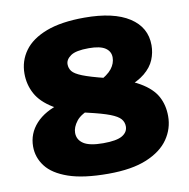

<svg xmlns="http://www.w3.org/2000/svg" viewBox="-84 -832 910 924"><g transform="rotate(-10 371.5 -370.0)"><path d="M372 10Q251 10 177.5 -15.5Q104 -41 70.8 -84.5Q37.5 -128 37.5 -181.5Q37.5 -245 81 -292.8Q124.5 -340.5 207 -363.5L349.5 -315Q293 -297 270.5 -268Q248 -239 248 -211.5Q248 -177.5 277.5 -158.2Q307 -139 373 -139Q439 -139 466.5 -155.5Q494 -172 494 -200Q494 -221 480.5 -236.8Q467 -252.5 430.8 -266.5Q394.5 -280.5 325 -296.5Q222.5 -319.5 164.2 -355Q106 -390.5 81.8 -435.8Q57.5 -481 57.5 -534Q57.5 -596.5 92.8 -645.2Q128 -694 201.2 -722Q274.5 -750 388 -750Q530.5 -750 607 -700.5Q683.5 -651 683.5 -563.5Q683.5 -527 669.5 -493Q655.5 -459 621.5 -430.8Q587.5 -402.5 528.5 -382.5L400 -433Q449 -457.5 469 -483.2Q489 -509 489 -538Q489 -567.5 463.8 -584.5Q438.5 -601.5 383.5 -601.5Q320 -601.5 294.8 -583.8Q269.5 -566 269.5 -543Q269.5 -523.5 281 -508.5Q292.5 -493.5 328.8 -479Q365 -464.5 439.5 -446Q542 -420 599.2 -386.5Q656.5 -353 679.8 -310.2Q703 -267.5 703 -213.5Q703 -152.5 668.2 -101.8Q633.5 -51 560.5 -20.5Q487.5 10 372 10Z"/></g></svg>

Font: Encode Sans SemiExpanded Black
Style: Regular
Weight: 900
Width: 6
Designer: Multiple Designers
Foundry: Impallari Type
Version: Version 3.002